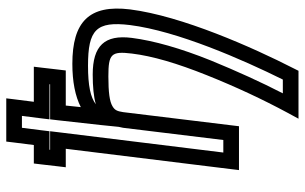

<svg xmlns="http://www.w3.org/2000/svg" viewBox="-200 -558 973 613"><g transform="rotate(-90 286.5 -251.5)"><path d="M422 -317C414 -251 391 -173 353 -78C315 17 275 102 233 180L214 215H252H350H367L375 199C441 70 542 -157 563 -323C579 -454 523 -507 389 -507C333 -507 286 -498 251 -480L256 -528H343H368L371 -553L377 -605L380 -630H355H268L276 -693L279 -718H254H166H141L138 -693L130 -630H96H71L68 -605L62 -553L59 -528H84H118L53 0L50 25H75H165H190L193 0L235 -345C238 -365 242 -372 254 -379C269 -388 298 -392 349 -392C421 -392 430 -383 422 -317ZM188 -359C187 -354 186 -350 185 -345L146 -25H106L171 -553L174 -578H149H115V-580H149H174L177 -605L185 -668H223L215 -605L212 -580H237H324V-578H237H212L209 -553L194 -418L188 -359ZM472 -317C483 -404 447 -442 355 -442C317 -442 284 -439 260 -432C282 -449 320 -457 383 -457C498 -457 526 -431 513 -323C494 -172 403 36 339 165H295C331 95 366 18 400 -65C439 -162 463 -247 472 -317Z"/></g></svg>

Font: Gamestation Text Outline
Style: Italic
Weight: 400
Designer: Jonas Hecksher
Foundry: Jonas Hecksher, Playtypeª, e-types AS
Version: Version 1.003